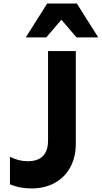

<svg xmlns="http://www.w3.org/2000/svg" viewBox="-20 -1052 572 1079"><path d="M36 -16V-171Q85 -146 136 -146Q250 -146 250 -263V-765H406V-245Q406 -169 375 -112Q344 -55 287.5 -24Q231 7 157 7Q89 7 36 -16ZM532 -842H410L325 -941L240 -842H125L245 -1032H412Z"/></svg>

Font: Application
Style: Bold
Weight: 700
Designer: Wei Huang
Foundry: Wei Huang
Version: Version 0.012